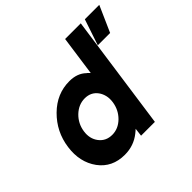

<svg xmlns="http://www.w3.org/2000/svg" viewBox="-168 -894 1101 1101"><g transform="rotate(-45 382.5 -344.0)"><path d="M595 -542H695L765 -700H648ZM327 -380Q277 -380 237 -342Q198 -304 190 -250Q182 -196 211 -158Q240 -120 291 -120Q340 -120 379 -158Q398 -177 409.5 -200Q421 -223 425 -250Q429 -278 423.5 -301Q418 -324 405 -342Q377 -380 327 -380ZM334 -512Q398 -512 436 -475Q441 -472 445 -467.5Q449 -463 454 -458L488 -700H615L516 0H404L410 -50Q406 -46 400 -41Q394 -36 389 -32Q334 12 261 12Q159 12 103 -64Q47 -141 62 -250Q77 -359 155 -436Q232 -512 334 -512Z"/></g></svg>

Font: Unageo
Style: Bold-Italic
Weight: 700
Designer: Richard Sepsi
Foundry: Richard Sepsi
Version: Version 2.000